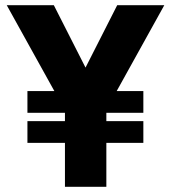

<svg xmlns="http://www.w3.org/2000/svg" viewBox="-20 -722 661 742"><path d="M386 -289 239 -320 433 -702H615ZM231 0V-336H391V0ZM86 -170V-254H534V-170ZM86 -286V-370H534V-286ZM235 -289 6 -702H188L382 -320Z"/></svg>

Font: Figtree Light ExtraBold
Style: Regular
Weight: 800
Version: Version 2.001;gftools[0.9.30]